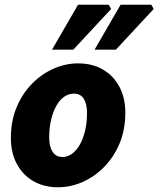

<svg xmlns="http://www.w3.org/2000/svg" viewBox="-20 -780 670 812"><path d="M226 12Q166 12 121 -14Q76 -40 51 -87Q26 -134 26 -196Q26 -269 50.5 -327Q75 -385 116 -426.5Q157 -468 207.5 -490Q258 -512 310 -512Q370 -512 415 -486Q460 -460 485 -413Q510 -366 510 -304Q510 -231 485.5 -173Q461 -115 420 -73.5Q379 -32 328.5 -10Q278 12 226 12ZM244 -116Q266 -116 285 -130Q304 -144 318 -169Q332 -194 340 -228Q348 -262 348 -302Q348 -340 334.5 -362Q321 -384 292 -384Q270 -384 251 -370.5Q232 -357 218 -332Q204 -307 196 -273Q188 -239 188 -198Q188 -161 202 -138.5Q216 -116 244 -116ZM200 -570 310 -760H440L450 -742L290 -570ZM380 -570 490 -760H620L630 -742L470 -570Z"/></svg>

Font: Source Sans 3 ExtraLight Black
Style: Italic
Weight: 900
Italic angle: -11°
Version: Version 3.052;hotconv 1.1.0;makeotfexe 2.6.0